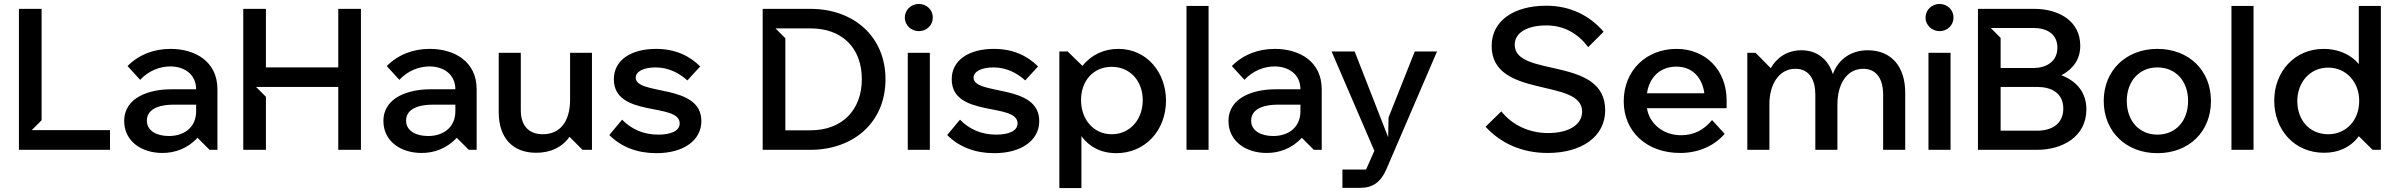

<svg xmlns="http://www.w3.org/2000/svg" viewBox="-20 -760 12160 974"><path d="M76 0H538V-100H141L191 -150V-715H76Z M804 16C867 16 931 -6 982 -61L1043 0H1083V-307C1083 -450 968 -512 845 -512C762 -512 686 -484 627 -425L691 -355C733 -401 791 -423 844 -423C914 -423 975 -384 975 -307H847C743 -307 610 -269 610 -146C610 -45 696 16 804 16ZM837 -70C777 -70 725 -95 725 -148C725 -216 806 -229 858 -229H975V-196C975 -111 911 -70 837 -70Z M1214 0H1329V-269L1279 -319H1696V0H1811V-715H1696V-418H1329V-715H1214Z M2119 16C2182 16 2246 -6 2297 -61L2358 0H2398V-307C2398 -450 2283 -512 2160 -512C2077 -512 2001 -484 1942 -425L2006 -355C2048 -401 2106 -423 2159 -423C2229 -423 2290 -384 2290 -307H2162C2058 -307 1925 -269 1925 -146C1925 -45 2011 16 2119 16ZM2152 -70C2092 -70 2040 -95 2040 -148C2040 -216 2121 -229 2173 -229H2290V-196C2290 -111 2226 -70 2152 -70Z M2700 15C2772 15 2831 -12 2869 -66L2935 0H2983V-492H2872V-254C2872 -145 2822 -79 2734 -79C2659 -79 2622 -126 2622 -201V-492H2510V-191C2510 -60 2581 15 2700 15Z M3310 17C3448 17 3538 -48 3538 -146C3538 -338 3205 -274 3205 -366C3205 -398 3246 -418 3306 -418C3372 -418 3426 -389 3467 -352L3532 -423C3477 -478 3404 -512 3308 -512C3181 -512 3094 -455 3094 -358C3094 -161 3428 -242 3428 -134C3428 -94 3380 -77 3319 -77C3243 -77 3181 -106 3136 -153L3071 -75C3132 -14 3213 17 3310 17Z M3849 0H4092C4305 0 4472 -135 4472 -358C4472 -577 4308 -715 4092 -715H3849ZM4092 -99H3964V-566L3914 -616H4092C4250 -616 4352 -519 4352 -358C4352 -203 4253 -99 4092 -99Z M4585 0H4697V-492H4585ZM4641 -602C4681 -602 4712 -632 4712 -671C4712 -710 4681 -740 4641 -740C4602 -740 4570 -710 4570 -670C4570 -633 4602 -602 4641 -602Z M5024 17C5162 17 5252 -48 5252 -146C5252 -338 4919 -274 4919 -366C4919 -398 4960 -418 5020 -418C5086 -418 5140 -389 5181 -352L5246 -423C5191 -478 5118 -512 5022 -512C4895 -512 4808 -455 4808 -358C4808 -161 5142 -242 5142 -134C5142 -94 5094 -77 5033 -77C4957 -77 4895 -106 4850 -153L4785 -75C4846 -14 4927 17 5024 17Z M5354 194H5466V-69C5505 -16 5564 17 5643 17C5789 17 5895 -98 5895 -250C5895 -391 5799 -512 5653 -512C5582 -512 5517 -483 5471 -426L5396 -499H5354ZM5620 -79C5525 -79 5464 -157 5464 -252C5464 -350 5526 -421 5620 -421C5711 -421 5777 -351 5777 -252C5777 -151 5710 -79 5620 -79Z M5999 0H6111V-730H5999Z M6406 16C6469 16 6533 -6 6584 -61L6645 0H6685V-307C6685 -450 6570 -512 6447 -512C6364 -512 6288 -484 6229 -425L6293 -355C6335 -401 6393 -423 6446 -423C6516 -423 6577 -384 6577 -307H6449C6345 -307 6212 -269 6212 -146C6212 -45 6298 16 6406 16ZM6439 -70C6379 -70 6327 -95 6327 -148C6327 -216 6408 -229 6460 -229H6577V-196C6577 -111 6513 -70 6439 -70Z M6790 193H6879C6944 193 6985 165 7015 94L7270 -499H7157L7024 -164L7022 -64L6852 -499H6735L6952 5L6910 100H6790Z M7831 16C8003 16 8123 -66 8123 -201C8123 -477 7664 -364 7664 -533C7664 -596 7730 -631 7825 -631C7916 -631 7985 -589 8037 -521L8115 -599C8046 -679 7949 -731 7824 -731C7663 -731 7547 -657 7547 -527C7547 -257 8006 -366 8006 -194C8006 -127 7938 -85 7833 -85C7737 -85 7651 -126 7596 -195L7516 -117C7591 -36 7696 16 7831 16Z M8503 16C8598 16 8677 -21 8729 -81L8665 -151C8624 -100 8571 -74 8508 -74C8414 -74 8346 -136 8335 -211H8739V-251C8739 -404 8633 -512 8485 -512C8332 -512 8217 -403 8217 -246C8217 -91 8335 16 8503 16ZM8626 -287H8335C8346 -362 8396 -422 8484 -422C8571 -422 8616 -360 8626 -287Z M8844 0H8956V-232C8956 -327 9001 -411 9088 -411C9159 -411 9189 -354 9189 -281V0H9301V-229C9301 -333 9348 -411 9432 -411C9503 -411 9533 -354 9533 -281V0H9645V-290C9645 -419 9578 -505 9454 -505C9374 -505 9306 -462 9278 -384C9254 -460 9197 -505 9118 -505C9044 -505 8991 -465 8963 -414L8886 -492H8844Z M9763 0H9875V-492H9763ZM9819 -602C9859 -602 9890 -632 9890 -671C9890 -710 9859 -740 9819 -740C9780 -740 9748 -710 9748 -670C9748 -633 9780 -602 9819 -602Z M10014 0H10315C10440 0 10564 -65 10564 -205C10564 -288 10519 -343 10446 -375L10437 -378C10497 -410 10533 -459 10533 -528C10533 -657 10419 -715 10301 -715H10014ZM10315 -97H10129V-319H10315C10385 -319 10447 -289 10447 -209C10447 -130 10386 -97 10315 -97ZM10296 -415H10129V-568L10079 -618H10296C10359 -618 10417 -591 10417 -518C10417 -446 10358 -415 10296 -415Z M10924 17C11085 17 11196 -92 11196 -248C11196 -402 11085 -512 10924 -512C10765 -512 10652 -402 10652 -248C10652 -93 10765 17 10924 17ZM10924 -77C10834 -77 10769 -145 10769 -248C10769 -350 10834 -418 10924 -418C11018 -418 11080 -348 11080 -248C11080 -147 11018 -77 10924 -77Z M11300 0H11412V-730H11300Z M11770 15C11842 15 11904 -12 11946 -69L12016 0H12058V-730H11946V-435C11898 -492 11829 -512 11768 -512C11619 -512 11517 -395 11517 -250C11517 -100 11620 15 11770 15ZM11791 -79C11696 -79 11634 -151 11634 -247C11634 -340 11696 -417 11791 -417C11881 -417 11948 -345 11948 -248C11948 -149 11881 -79 11791 -79Z"/></svg>

Font: LaHaus Display SemiBold
Style: Regular
Weight: 600
Designer: We are Make, BastardaType, Dalton Maag Ltd
Foundry: BastardaType, Dalton Maag Ltd
Version: Version 3.100;Glyphs 3.3 (3331)